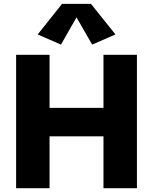

<svg xmlns="http://www.w3.org/2000/svg" viewBox="-20 -992 807 1012"><path d="M64.9 0V-703.1H241.2V-423.3H525.4V-703.1H701.7V0H525.4V-273.4H241.2V0ZM301.3 -756.8 178.7 -810.5 307.1 -971.7H459.5L588.4 -810.5L465.8 -756.8L383.3 -900.4Z"/></svg>

Font: Schibsted Grotesk ExtraBold
Style: Regular
Weight: 800
Designer: Bakken & Baeck AS, Henrik Kongsvoll
Foundry: Schibsted ASA
Version: Version 1.100; ttfautohint (v1.8.4.7-5d5b);gftools[0.9.25]